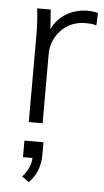

<svg xmlns="http://www.w3.org/2000/svg" viewBox="-55 -545 458 844"><g transform="rotate(5 174.5 -123.5)"><path d="M82 -384V0H143V-308C143 -378 199 -455 291 -455C310 -455 326 -454 341 -449L343 -504C329 -508 315 -510 297 -510C235 -510 170 -479 141 -415L135 -501H75C80 -463 82 -422 82 -384ZM74 241 105 263C138 230 154 187 154 140V83H70V156H112C110 185 101 210 74 241Z"/></g></svg>

Font: Poppy and Pepper Light
Style: Regular
Weight: 300
Designer: Thy Ha
Foundry: Thy Ha
Version: Version 0.001;Glyphs 3.2 (3227)